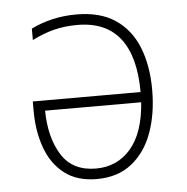

<svg xmlns="http://www.w3.org/2000/svg" viewBox="-45 -584 619 637"><g transform="rotate(-5 265.0 -265.0)"><path d="M232 -540Q311 -540 361.5 -506Q412 -472 436.5 -411Q461 -350 461 -269Q461 -189 438 -126Q415 -63 368.5 -26.5Q322 10 253 10Q187 10 145 -22.5Q103 -55 83 -110.5Q63 -166 63 -234V-265H422Q422 -383 374.5 -444Q327 -505 232 -505Q190 -505 154.5 -496Q119 -487 81 -468V-506Q150 -540 232 -540ZM101 -231Q102 -141 138.5 -83Q175 -25 253 -25Q324 -25 369 -77.5Q414 -130 421 -231Z"/></g></svg>

Font: Noto Sans Mono Condensed ExtraLight
Style: Regular
Weight: 200
Width: 3
Designer: Monotype Design Team
Foundry: Monotype Imaging Inc.
Version: Version 2.014; ttfautohint (v1.8.4.7-5d5b)